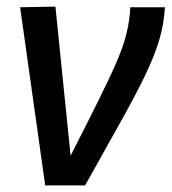

<svg xmlns="http://www.w3.org/2000/svg" viewBox="-20 -561 520 582"><path d="M238 1H117L41 -539L148 -541L194 -89Q245 -189 279 -257.5Q313 -326 333.5 -373.5Q354 -421 363.5 -459.5Q373 -498 375 -539H480Q477 -487 462 -437.5Q447 -388 418 -328.5Q389 -269 344.5 -189.5Q300 -110 238 1Z"/></svg>

Font: Georama Medium
Style: Italic
Weight: 500
Italic angle: -9°
Designer: Jean-Baptiste Levee
Foundry: Production Type
Version: Version 1.000